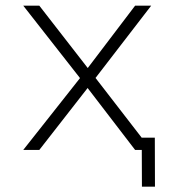

<svg xmlns="http://www.w3.org/2000/svg" viewBox="-20 -538 626 689"><path d="M489.3 131.8 488.8 0H464.8L294.4 -222.2L121.1 0H63.5L267.1 -257.8L63.5 -517.6H121.1L294.9 -293.9L464.8 -517.6H522.5L322.8 -258.3L488.8 -43.5V-43.9H535.6L536.1 131.8Z"/></svg>

Font: Cascadia Mono NF ExtraLight
Style: Regular
Weight: 200
Monospace: yes
Designer: Aaron Bell
Foundry: Saja Typeworks
Version: Version 2404.023; ttfautohint (v1.8.4)